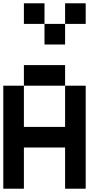

<svg xmlns="http://www.w3.org/2000/svg" viewBox="-20 -1145 665 1165"><path d="M0 0V-625H125V-375H375V-625H500V0H375V-250H125V0ZM125 -625V-750H375V-625ZM125 -1000V-1125H250V-1000ZM250 -875V-1000H375V-875ZM375 -1000V-1125H500V-1000Z"/></svg>

Font: Galmuri7 Regular
Style: Regular
Weight: 400
Designer: Lee Minseo (quiple)
Version: Version 2.399;hotconv 1.1.1;makeotfexe 2.6.0 DEVELOPMENT